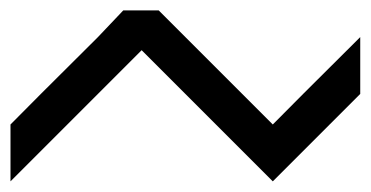

<svg xmlns="http://www.w3.org/2000/svg" viewBox="-20 -679 707 366"><path d="M500 -441.7Q534.2 -476.7 666.7 -608.3V-500L500 -333.3L250 -583.3L0 -333.3V-441.7Q34.2 -476.7 166.7 -608.3L215 -659.2H282.5Z"/></svg>

Font: 0xA000-Mono
Style: Mono-Bold
Weight: 700
Version: Version 0.1